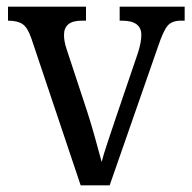

<svg xmlns="http://www.w3.org/2000/svg" viewBox="-20 -556 577 576"><path d="M74 -441Q63 -473 48 -483.5Q33 -494 4 -494V-536H238V-494H225Q172 -494 172 -451Q172 -441 174 -430.5Q176 -420 180 -408L242 -220Q254 -183 266 -139.5Q278 -96 285 -70Q290 -91 303 -129.5Q316 -168 329 -207L393 -395Q404 -428 404 -451Q404 -494 346 -494H339V-536H534V-494H523Q496 -494 483 -479Q470 -464 454 -416L309 0H222Z"/></svg>

Font: Noto Serif Myanmar SemiCondensed
Style: Regular
Weight: 400
Width: 4
Designer: Ben Mitchell and the Monotype Design Team
Foundry: Monotype Imaging Inc.
Version: Version 2.106; ttfautohint (v1.8.4.7-5d5b)